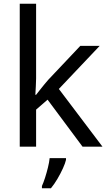

<svg xmlns="http://www.w3.org/2000/svg" viewBox="-20 -780 574 1021"><path d="M172 -363Q172 -347 170.5 -321Q169 -295 168 -276H172Q178 -284 190 -299Q202 -314 214.5 -329.5Q227 -345 236 -355L407 -536H510L293 -307L525 0H419L233 -250L172 -197V0H85V-760H172ZM331 70Q327 88 314.5 115.5Q302 143 285.5 171Q269 199 251 221H203V209Q211 192 219.5 165.5Q228 139 235 110.5Q242 82 244 61H331Z"/></svg>

Font: Noto Sans Shavian
Style: Regular
Weight: 400
Designer: Monotype Design Team
Foundry: Monotype Imaging Inc.
Version: Version 2.001; ttfautohint (v1.8.4.7-5d5b)